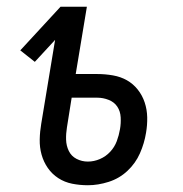

<svg xmlns="http://www.w3.org/2000/svg" viewBox="-20 -540 540 568"><path d="M240 8Q216 8 193.5 3.5Q171 -1 152.5 -13Q134 -25 121.5 -43Q109 -61 103 -82.5Q97 -104 97.5 -127.5Q98 -151 102 -174L143 -422L83 -357L40 -391L159 -520H237L204 -321H268Q291 -321 314 -317Q337 -313 355.5 -302.5Q374 -292 387.5 -275Q401 -258 408 -237Q415 -216 415.5 -193Q416 -170 412 -147Q407 -116 394 -86.5Q381 -57 357 -34.5Q333 -12 301.5 -2Q270 8 240 8ZM240 -62Q258 -62 275.5 -69.5Q293 -77 306 -91Q319 -105 325.5 -122.5Q332 -140 335 -158Q338 -175 337 -193Q336 -211 327 -224.5Q318 -238 301.5 -244.5Q285 -251 268 -251H192L178 -163Q175 -145 175.5 -127Q176 -109 183.5 -93.5Q191 -78 206.5 -70Q222 -62 240 -62Z"/></svg>

Font: Iosevka
Style: Italic
Weight: 400
Italic angle: -9°
Monospace: yes
Designer: Belleve Invis
Foundry: Belleve Invis
Version: Version 32.5.0; ttfautohint (v1.8.4)